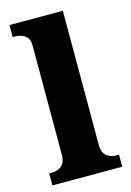

<svg xmlns="http://www.w3.org/2000/svg" viewBox="-117 -819 602 879"><g transform="rotate(-15 184.5 -380.0)"><path d="M19 0V-57H30Q47 -57 62.5 -63Q78 -69 87.5 -83.5Q97 -98 97 -125V-644Q97 -670 84.5 -682.5Q72 -695 56.5 -699Q41 -703 30 -703H19V-760H272V-125Q272 -98 281.5 -83.5Q291 -69 307 -63Q323 -57 339 -57H350V0Z"/></g></svg>

Font: Noto Serif Thai ExtraBold
Style: Regular
Weight: 800
Version: Version 2.001